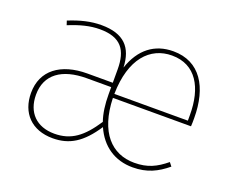

<svg xmlns="http://www.w3.org/2000/svg" viewBox="-98 -734 1101 908"><g transform="rotate(20 452.5 -280.0)"><path d="M834 -307C834 -463 769 -571 634 -571C540 -571 472 -519 438 -418C434 -517 386 -571 272 -571C218 -571 167 -558 110 -535L117 -514C173 -537 222 -550 272 -550C379 -550 415 -497 415 -400V-333H287C154 -333 68 -270 68 -156C68 -56 130 11 237 11C321 11 381 -26 443 -120C480 -36 549 11 639 11C712 11 761 -14 811 -55L797 -73C748 -33 706 -12 639 -12C526 -12 445 -94 440 -266H833C834 -278 834 -292 834 -307ZM810 -286H440C443 -464 525 -550 635 -550C756 -550 810 -451 810 -315ZM237 -12C147 -12 93 -67 93 -156C93 -258 168 -311 292 -311H415V-275C415 -225 421 -180 434 -143C375 -53 321 -12 237 -12Z"/></g></svg>

Font: Glow Sans SC Normal Thin
Style: Regular
Weight: 100
Designer: Ryoko NISHIZUKA (kana, bopomofo & ideographs); Paul D. Hunt (Latin, Greek & Cyrillic); Sandoll Communications, Soo-young
Version: Version 0.93